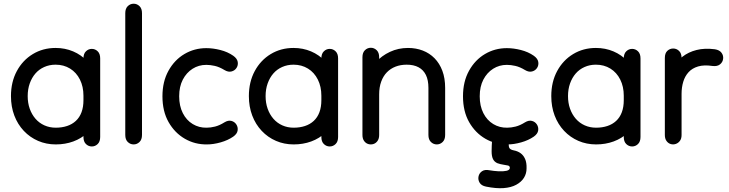

<svg xmlns="http://www.w3.org/2000/svg" viewBox="-20 -766 3920 1033"><path d="M519 -452Q519 -477 505.5 -490Q492 -503 474 -503Q456 -503 442.5 -490Q429 -477 429 -452Q429 -435 429 -408.5Q429 -382 429 -351Q429 -320 429 -288Q429 -256 429 -227Q429 -190 418.5 -162Q408 -134 388 -115.5Q368 -97 340.5 -88Q313 -79 280 -79Q247 -79 219 -91.5Q191 -104 171 -127Q151 -150 140 -181Q129 -212 129 -249Q129 -286 140 -317Q151 -348 170.5 -370.5Q190 -393 218 -405.5Q246 -418 279 -418Q323 -418 357 -397Q391 -376 410 -338Q429 -300 429 -251Q429 -236 429 -211.5Q429 -187 429 -163.5Q429 -140 429 -129Q429 -112 429 -95.5Q429 -79 429 -62Q429 -45 429 -29Q429 -4 442.5 9Q456 22 474 22Q492 22 505.5 9Q519 -4 519 -29Q519 -56 519 -79Q519 -102 519 -129Q519 -146 519 -165.5Q519 -185 519 -206.5Q519 -228 519 -251Q519 -308 500.5 -355Q482 -402 449.5 -436.5Q417 -471 373.5 -489.5Q330 -508 279 -508Q211 -508 156.5 -475Q102 -442 70.5 -383.5Q39 -325 39 -249Q39 -192 57 -144.5Q75 -97 108 -62Q141 -27 185 -8Q229 11 280 11Q331 11 374.5 -5Q418 -21 450.5 -51.5Q483 -82 501 -126Q519 -170 519 -227Q519 -270 519 -301.5Q519 -333 519 -357.5Q519 -382 519 -404Q519 -426 519 -452Z M654 -40Q654 -15 667.5 -2Q681 11 699 11Q717 11 730.5 -2Q744 -15 744 -40Q744 -65 744 -87Q744 -109 744 -131Q744 -153 744 -178Q744 -257 744 -325.5Q744 -394 744 -454Q744 -514 744 -567Q744 -589 744 -609.5Q744 -630 744 -650.5Q744 -671 744 -695Q744 -720 730.5 -733Q717 -746 699 -746Q681 -746 667.5 -733Q654 -720 654 -695Q654 -666 654 -630Q654 -594 654 -567Q654 -448 654 -353Q654 -258 654 -178Q654 -157 654 -133Q654 -109 654 -85Q654 -61 654 -40Z M1235 -31Q1256 -46 1258.5 -64Q1261 -82 1251.5 -96.5Q1242 -111 1225 -115.5Q1208 -120 1188 -108Q1161 -91 1137 -85Q1113 -79 1092 -79Q1051 -78 1017 -98.5Q983 -119 963.5 -157.5Q944 -196 944 -248Q944 -300 963.5 -337.5Q983 -375 1016 -396Q1049 -417 1090 -417Q1111 -417 1135.5 -411.5Q1160 -406 1188 -389Q1208 -377 1225.5 -381.5Q1243 -386 1252.5 -400.5Q1262 -415 1259 -433Q1256 -451 1235 -466Q1205 -487 1165.5 -497Q1126 -507 1090 -507Q1026 -507 972.5 -475.5Q919 -444 886.5 -385.5Q854 -327 854 -248Q854 -167 887 -109Q920 -51 974.5 -19.5Q1029 12 1094 11Q1128 11 1167 0Q1206 -11 1235 -31Z M1799 -452Q1799 -477 1785.5 -490Q1772 -503 1754 -503Q1736 -503 1722.5 -490Q1709 -477 1709 -452Q1709 -435 1709 -408.5Q1709 -382 1709 -351Q1709 -320 1709 -288Q1709 -256 1709 -227Q1709 -190 1698.5 -162Q1688 -134 1668 -115.5Q1648 -97 1620.5 -88Q1593 -79 1560 -79Q1527 -79 1499 -91.5Q1471 -104 1451 -127Q1431 -150 1420 -181Q1409 -212 1409 -249Q1409 -286 1420 -317Q1431 -348 1450.5 -370.5Q1470 -393 1498 -405.5Q1526 -418 1559 -418Q1603 -418 1637 -397Q1671 -376 1690 -338Q1709 -300 1709 -251Q1709 -236 1709 -211.5Q1709 -187 1709 -163.5Q1709 -140 1709 -129Q1709 -112 1709 -95.5Q1709 -79 1709 -62Q1709 -45 1709 -29Q1709 -4 1722.5 9Q1736 22 1754 22Q1772 22 1785.5 9Q1799 -4 1799 -29Q1799 -56 1799 -79Q1799 -102 1799 -129Q1799 -146 1799 -165.5Q1799 -185 1799 -206.5Q1799 -228 1799 -251Q1799 -308 1780.5 -355Q1762 -402 1729.5 -436.5Q1697 -471 1653.5 -489.5Q1610 -508 1559 -508Q1491 -508 1436.5 -475Q1382 -442 1350.5 -383.5Q1319 -325 1319 -249Q1319 -192 1337 -144.5Q1355 -97 1388 -62Q1421 -27 1465 -8Q1509 11 1560 11Q1611 11 1654.5 -5Q1698 -21 1730.5 -51.5Q1763 -82 1781 -126Q1799 -170 1799 -227Q1799 -270 1799 -301.5Q1799 -333 1799 -357.5Q1799 -382 1799 -404Q1799 -426 1799 -452Z M2285 -40Q2285 -15 2298.5 -2Q2312 11 2330 11Q2348 11 2361.5 -2Q2375 -15 2375 -40Q2375 -65 2375 -86Q2375 -107 2375 -128.5Q2375 -150 2375 -175Q2375 -211 2375 -240.5Q2375 -270 2375 -293Q2375 -345 2360 -385Q2345 -425 2318 -452.5Q2291 -480 2254.5 -494Q2218 -508 2175 -508Q2123 -508 2078 -487Q2033 -466 2000 -429.5Q1967 -393 1948.5 -346Q1930 -299 1930 -248Q1930 -223 1930 -195.5Q1930 -168 1930 -141Q1930 -114 1930 -88.5Q1930 -63 1930 -40Q1930 -20 1939 -7.5Q1948 5 1961.5 9Q1975 13 1988.5 9Q2002 5 2011 -7.5Q2020 -20 2020 -40Q2020 -58 2020 -91.5Q2020 -125 2020 -164.5Q2020 -204 2020 -241.5Q2020 -279 2020 -305.5Q2020 -332 2020 -338Q2020 -360 2020 -379Q2020 -398 2020 -417Q2020 -436 2020 -458Q2020 -483 2006.5 -496Q1993 -509 1975 -509Q1957 -509 1943.5 -496Q1930 -483 1930 -458Q1930 -438 1930 -418Q1930 -398 1930 -378Q1930 -358 1930 -338Q1930 -328 1930 -301Q1930 -274 1930 -237.5Q1930 -201 1930 -162.5Q1930 -124 1930 -91.5Q1930 -59 1930 -40Q1930 -20 1939 -7.5Q1948 5 1961.5 9Q1975 13 1988.5 9Q2002 5 2011 -7.5Q2020 -20 2020 -40Q2020 -63 2020 -93.5Q2020 -124 2020 -155Q2020 -186 2020 -213.5Q2020 -241 2020 -258Q2020 -297 2031 -327Q2042 -357 2061.5 -377Q2081 -397 2108 -407.5Q2135 -418 2168 -418Q2206 -418 2232 -404Q2258 -390 2271.5 -362.5Q2285 -335 2285 -293Q2285 -258 2285 -228.5Q2285 -199 2285 -175Q2285 -155 2285 -131.5Q2285 -108 2285 -84.5Q2285 -61 2285 -40Z M2852 -31Q2873 -46 2875.5 -64Q2878 -82 2868.5 -96.5Q2859 -111 2842 -115.5Q2825 -120 2805 -108Q2778 -91 2754 -85Q2730 -79 2709 -79Q2668 -78 2634 -98.5Q2600 -119 2580.5 -157.5Q2561 -196 2561 -248Q2561 -300 2580.5 -337.5Q2600 -375 2633 -396Q2666 -417 2707 -417Q2728 -417 2752.5 -411.5Q2777 -406 2805 -389Q2825 -377 2842.5 -381.5Q2860 -386 2869.5 -400.5Q2879 -415 2876 -433Q2873 -451 2852 -466Q2822 -487 2782.5 -497Q2743 -507 2707 -507Q2643 -507 2589.5 -475.5Q2536 -444 2503.5 -385.5Q2471 -327 2471 -248Q2471 -167 2504 -109Q2537 -51 2591.5 -19.5Q2646 12 2711 11Q2745 11 2784 0Q2823 -11 2852 -31ZM2718 -16Q2720 -42 2707.5 -55Q2695 -68 2677 -68.5Q2659 -69 2644.5 -57Q2630 -45 2628 -20Q2625 21 2625 48Q2625 75 2632.5 90Q2640 105 2656 112Q2673 118 2688 120Q2703 122 2713 124.5Q2723 127 2723 137Q2723 149 2705 153Q2687 157 2661.5 155.5Q2636 154 2613 150Q2588 145 2573 155.5Q2558 166 2554.5 183.5Q2551 201 2560.5 217Q2570 233 2595 238Q2649 249 2689.5 246Q2730 243 2757.5 228Q2785 213 2799 190.5Q2813 168 2813 140Q2814 109 2805 89Q2796 69 2780.5 58Q2765 47 2744 43Q2734 41 2728 37.5Q2722 34 2719.5 28Q2717 22 2717 11Q2717 0 2718 -16Z M3426 -452Q3426 -477 3412.5 -490Q3399 -503 3381 -503Q3363 -503 3349.5 -490Q3336 -477 3336 -452Q3336 -435 3336 -408.5Q3336 -382 3336 -351Q3336 -320 3336 -288Q3336 -256 3336 -227Q3336 -190 3325.5 -162Q3315 -134 3295 -115.5Q3275 -97 3247.5 -88Q3220 -79 3187 -79Q3154 -79 3126 -91.5Q3098 -104 3078 -127Q3058 -150 3047 -181Q3036 -212 3036 -249Q3036 -286 3047 -317Q3058 -348 3077.5 -370.5Q3097 -393 3125 -405.5Q3153 -418 3186 -418Q3230 -418 3264 -397Q3298 -376 3317 -338Q3336 -300 3336 -251Q3336 -236 3336 -211.5Q3336 -187 3336 -163.5Q3336 -140 3336 -129Q3336 -112 3336 -95.5Q3336 -79 3336 -62Q3336 -45 3336 -29Q3336 -4 3349.5 9Q3363 22 3381 22Q3399 22 3412.5 9Q3426 -4 3426 -29Q3426 -56 3426 -79Q3426 -102 3426 -129Q3426 -146 3426 -165.5Q3426 -185 3426 -206.5Q3426 -228 3426 -251Q3426 -308 3407.5 -355Q3389 -402 3356.5 -436.5Q3324 -471 3280.5 -489.5Q3237 -508 3186 -508Q3118 -508 3063.5 -475Q3009 -442 2977.5 -383.5Q2946 -325 2946 -249Q2946 -192 2964 -144.5Q2982 -97 3015 -62Q3048 -27 3092 -8Q3136 11 3187 11Q3238 11 3281.5 -5Q3325 -21 3357.5 -51.5Q3390 -82 3408 -126Q3426 -170 3426 -227Q3426 -270 3426 -301.5Q3426 -333 3426 -357.5Q3426 -382 3426 -404Q3426 -426 3426 -452Z M3814 -411Q3839 -408 3853.5 -419.5Q3868 -431 3870.5 -449Q3873 -467 3862 -482Q3851 -497 3826 -501Q3771 -508 3727.5 -497Q3684 -486 3652 -461Q3620 -436 3599 -401Q3578 -366 3567.5 -325Q3557 -284 3557 -241Q3557 -222 3557 -185Q3557 -148 3557 -108Q3557 -68 3557 -40Q3557 -20 3566 -7.5Q3575 5 3588.5 9Q3602 13 3615.5 8.5Q3629 4 3638 -8Q3647 -20 3647 -40Q3647 -60 3647 -93.5Q3647 -127 3647 -164Q3647 -201 3647 -231Q3647 -261 3647 -274Q3647 -307 3647 -335.5Q3647 -364 3647 -392.5Q3647 -421 3647 -454Q3647 -479 3633.5 -492Q3620 -505 3602 -505Q3584 -505 3570.5 -492.5Q3557 -480 3557 -454Q3557 -427 3557 -395.5Q3557 -364 3557 -333Q3557 -302 3557 -274Q3557 -255 3557 -224Q3557 -193 3557 -158.5Q3557 -124 3557 -92.5Q3557 -61 3557 -40Q3557 -20 3566 -7.5Q3575 5 3588.5 9Q3602 13 3615.5 8.5Q3629 4 3638 -8Q3647 -20 3647 -40Q3647 -60 3647 -88Q3647 -116 3647 -147Q3647 -178 3647 -208Q3647 -238 3647 -261Q3647 -296 3656 -326Q3665 -356 3684.5 -377.5Q3704 -399 3736 -408.5Q3768 -418 3814 -411Z"/></svg>

Font: Tilt Neon
Style: Regular
Weight: 400
Designer: Andy Clymer
Foundry: Andy Clymer
Version: Version 1.000